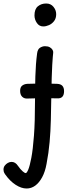

<svg xmlns="http://www.w3.org/2000/svg" viewBox="-98 -813 401 1097"><path d="M114 -508Q117 -532 131 -540.5Q145 -549 159 -549Q176 -549 186.5 -543Q197 -537 202 -528.5Q207 -520 206 -512Q205 -502 203.5 -486Q202 -470 200.5 -442.5Q199 -415 197.5 -369.5Q196 -324 195 -254Q194 -190 192.5 -127Q191 -64 185.5 -1.5Q180 61 168 123Q160 168 143 199.5Q126 231 103.5 247.5Q81 264 54 264Q24 264 -8.5 243Q-41 222 -68 184Q-75 174 -76.5 167.5Q-78 161 -78 156Q-78 143 -71 133.5Q-64 124 -53.5 118Q-43 112 -32 112Q-21 112 -12 117.5Q-3 123 5 135Q19 155 31 165.5Q43 176 49 176Q55 176 63.5 156Q72 136 81 89Q90 42 96 -37.5Q102 -117 102 -236Q102 -307 104 -377Q106 -447 114 -508ZM99 -725Q99 -761 118.5 -777Q138 -793 166 -793Q192 -793 207.5 -774Q223 -755 223 -732Q223 -708 211 -692.5Q199 -677 182 -669.5Q165 -662 149 -662Q126 -662 112.5 -682Q99 -702 99 -725ZM58 -250Q40 -249 28.5 -260.5Q17 -272 17 -294Q17 -315 29 -324Q41 -333 58 -334Q88 -335 117.5 -335.5Q147 -336 175.5 -335.5Q204 -335 229 -334Q249 -333 258.5 -322.5Q268 -312 268 -292Q268 -271 258.5 -260.5Q249 -250 229 -251Q204 -252 175.5 -252Q147 -252 117.5 -251.5Q88 -251 58 -250Z"/></svg>

Font: Playpen Sans
Style: Regular
Weight: 400
Designer: Laura Meseguer, Veronika Burian, José Scaglione, Kostas Bartsokas, Vera Evstafieva, Tom Grace, Yorlmar Campos
Foundry: TypeTogether
Version: Version 2.000